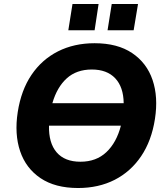

<svg xmlns="http://www.w3.org/2000/svg" viewBox="-20 -933 835 964"><path d="M52 0ZM372 11Q257 11 183.5 -38.5Q110 -88 81 -174Q52 -260 69 -370Q86 -480 138 -557Q190 -634 271 -675Q352 -716 455 -716Q570 -716 643.5 -666.5Q717 -617 746 -531.5Q775 -446 758 -336Q741 -226 688.5 -148.5Q636 -71 555.5 -30Q475 11 372 11ZM441 -584Q364 -584 315 -539.5Q266 -495 243 -415H601Q600 -496 558.5 -540Q517 -584 441 -584ZM384 -121Q463 -121 514 -169Q565 -217 587 -302H226Q224 -215 264.5 -168Q305 -121 384 -121ZM520 -781 541 -913H673L651 -781ZM323 -781 344 -913H475L455 -781Z"/></svg>

Font: Winston
Style: Bold Italic
Weight: 700
Italic angle: -9°
Designer: Original fonts by Vernon Adams / Changes by Cristiano Sobral
Foundry: Original fonts by Vernon Adams / Changes by Cristiano Sobral
Version: Version 2.503;July 17, 2020;FontCreator 13.0.0.2655 64-bit